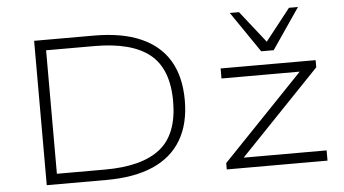

<svg xmlns="http://www.w3.org/2000/svg" viewBox="-52 -846 1675 934"><g transform="rotate(-5 786.0 -378.5)"><path d="M140 0V-705H431Q569 -705 661 -664.5Q753 -624 799 -546Q845 -468 845 -353Q845 -238 798 -159Q751 -80 659 -40Q567 0 431 0ZM194 -51H429Q610 -51 699 -122Q788 -193 788 -353Q788 -512 699.5 -583Q611 -654 429 -654H194ZM1019 0V-31L1437 -467L1446 -443H1032V-492H1496V-457L1078 -21L1069 -50H1511V0ZM1236 -558 1100 -757H1145L1267 -602L1389 -757H1433L1297 -558Z"/></g></svg>

Font: Nunito Sans 7pt Expanded ExtraLight
Style: Regular
Weight: 250
Width: 7
Designer: Vernon Adams
Foundry: Vernon Adams
Version: Version 3.101;gftools[0.9.27]